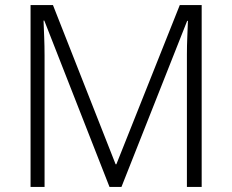

<svg xmlns="http://www.w3.org/2000/svg" viewBox="-20 -827 912 754"><path d="M410 -93 154 -746H151Q152 -718 153.5 -682.5Q155 -647 155 -608V-93H100V-807H188L434 -182H437L686 -807H772V-93H714V-614Q714 -647 715.5 -681.5Q717 -716 718 -745H715L457 -93Z"/></svg>

Font: Noto Sans Kannada UI Light
Style: Regular
Weight: 300
Designer: Jelle Bosma - Monotype Design Team
Foundry: Monotype Imaging Inc.
Version: Version 2.005; ttfautohint (v1.8.4.7-5d5b)